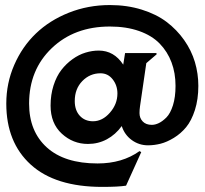

<svg xmlns="http://www.w3.org/2000/svg" viewBox="-20 -730 810 760"><path d="M275.9 -330.1Q275.9 -293.5 295.9 -271.7Q315.9 -250 348.1 -250Q385.3 -250 415 -283.9Q444.8 -317.9 444.8 -359.9Q444.8 -392.1 426 -416Q407.2 -439.9 377.9 -439.9Q335.9 -439.9 305.9 -409.2Q275.9 -378.4 275.9 -330.1ZM4.9 -319.8Q4.9 -400.9 36.4 -473.1Q67.9 -545.4 122.1 -597.4Q176.3 -649.4 252.4 -679.7Q328.6 -710 415 -710Q482.9 -710 541 -691.9Q599.1 -673.8 639.6 -643.1Q680.2 -612.3 709 -571.3Q737.8 -530.3 751.5 -484.4Q765.1 -438.5 765.1 -390.1Q765.1 -336.9 751.5 -294.4Q737.8 -252 716.8 -226.6Q695.8 -201.2 668.2 -184.3Q640.6 -167.5 615.5 -161.1Q590.3 -154.8 565.9 -154.8Q530.3 -154.8 501.7 -175.5Q473.1 -196.3 461.9 -231Q437.5 -197.3 403.1 -178.7Q368.7 -160.2 328.1 -160.2Q269 -160.2 224.6 -200.9Q180.2 -241.7 180.2 -312Q180.2 -355 191.9 -391.6Q203.6 -428.2 222.9 -453.1Q242.2 -478 267.1 -495.8Q292 -513.7 318.4 -521.7Q344.7 -529.8 371.1 -529.8Q431.2 -529.8 467.8 -474.1L475.1 -520H599.1L600.1 -515.1L559.1 -480L534.2 -309.1Q532.2 -295.4 532.2 -282.2Q532.2 -262.7 544.9 -249.3Q557.6 -235.8 581.1 -235.8Q594.2 -235.8 608.6 -242.7Q623 -249.5 638.7 -265.1Q654.3 -280.8 664.6 -313.2Q674.8 -345.7 674.8 -390.1Q674.8 -440.9 658.9 -483.2Q643.1 -525.4 612.1 -557.4Q581.1 -589.4 530.5 -607.2Q480 -625 415 -625Q274.4 -625 184.8 -539.3Q95.2 -453.6 95.2 -319.8Q95.2 -210 165.3 -146.5Q235.4 -83 366.2 -83Q463.9 -83 532.2 -131.8L539.1 -127.9L479 4.9Q448.7 9.8 384.8 9.8Q198.7 9.8 101.8 -78.4Q4.9 -166.5 4.9 -319.8Z"/></svg>

Font: Tiffany Gothic CC
Style: Regular
Weight: 400
Designer: indestructible type*
Foundry: Cowboy Collective
Version: Version 1.000